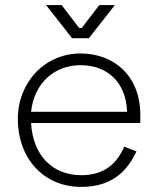

<svg xmlns="http://www.w3.org/2000/svg" viewBox="-20 -720 621 754"><path d="M370 -700 301 -610H291L222 -700H161L263 -570H329L431 -700ZM50 -252C50 -102 148 14 299 14C428 14 483 -57 516 -125L468 -144C440 -81 393 -32 299 -32C186 -32 109 -110 102 -237H531V-269C531 -420 430 -510 296 -510C157 -510 50 -398 50 -252ZM102 -281C114 -394 194 -464 296 -464C399 -464 475 -400 479 -281Z"/></svg>

Font: Space Text Light
Style: Regular
Weight: 300
Designer: Florian Karsten (Space Text), Colophon Foundry (Space Mono)
Foundry: Florian Karsten
Version: Version 1.003;PS 001.003;hotconv 1.0.88;makeotf.lib2.5.64775